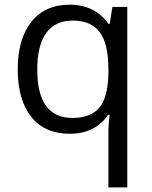

<svg xmlns="http://www.w3.org/2000/svg" viewBox="-20 -565 653 825"><path d="M140.1 -265.1Q140.1 -58.1 292 -58.1Q369.1 -58.6 406.2 -101.6Q443.4 -144.5 445.8 -248V-266.1Q445.8 -378.9 407.7 -427.7Q370.1 -476.6 293 -476.6Q215.8 -476.6 177.7 -421.9Q139.6 -367.2 140.1 -265.1ZM446.8 -461.9H451.2L462.9 -535.2H526.9V240.2H445.8V11.2Q445.8 -35.2 451.2 -71.8H444.8Q388.2 9.8 280.3 9.8Q172.4 9.8 114.3 -63Q56.2 -135.7 56.2 -266.6Q56.2 -397.5 114.7 -471.2Q173.3 -544.9 280.3 -544.9Q387.2 -544.9 446.8 -461.9Z"/></svg>

Font: OpenSansHebrew-Regular
Style: Regular
Weight: 400
Foundry: Ascender Corporation, Yanek Iontef
Version: Version 2.001;PS 002.001;hotconv 1.0.70;makeotf.lib2.5.58329